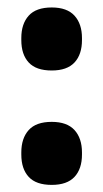

<svg xmlns="http://www.w3.org/2000/svg" viewBox="-20 -494 284 527"><path d="M122 13.5Q79 13.5 58.8 -8.5Q38.5 -30.5 38.5 -70V-75.5Q38.5 -114.5 58.8 -137Q79 -159.5 122 -159.5Q164 -159.5 184.5 -137Q205 -114.5 205 -75.5V-70Q205 -30.5 184.5 -8.5Q164 13.5 122 13.5ZM122 -300.5Q79 -300.5 58.8 -322.5Q38.5 -344.5 38.5 -384V-389.5Q38.5 -428.5 58.8 -451Q79 -473.5 122 -473.5Q164 -473.5 184.5 -451Q205 -428.5 205 -389.5V-384Q205 -344.5 184.5 -322.5Q164 -300.5 122 -300.5Z"/></svg>

Font: Anek Gurmukhi
Style: Bold
Weight: 700
Designer: Sarang Kulkarni (Gurmukhi), Yesha Goshar (Latin)
Foundry: Ek Type
Version: Version 1.003